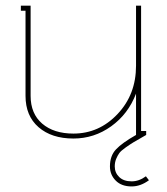

<svg xmlns="http://www.w3.org/2000/svg" viewBox="-20 -484 593 683"><path d="M463.9 -3.9V-150.9Q436 -78.1 375.5 -34.7Q314.9 8.8 241.2 8.8Q163.6 8.8 117.2 -31.5Q70.8 -71.8 70.8 -143.1V-445.8H54.2V-463.9H88.9V-143.1Q88.9 -79.6 130.1 -44.2Q171.4 -8.8 241.2 -8.8Q332.5 -8.8 398.2 -78.4Q463.9 -147.9 463.9 -250V-463.9H481.9V-18.1H500V-3.9L493.2 0Q466.3 15.1 455.1 22Q443.8 28.8 427.2 40.5Q410.6 52.2 404.5 60.5Q398.4 68.8 393.3 81.1Q388.2 93.3 388.2 107.9Q388.2 130.4 404.1 145.8Q419.9 161.1 448.2 161.1Q474.6 161.1 499 143.1L509.8 157.2Q480 179.2 448.2 179.2Q412.1 179.2 391.6 158.4Q371.1 137.7 371.1 107.9Q371.1 70.3 392.6 47.4Q414.1 24.4 463.9 -3.9Z"/></svg>

Font: Rawengulk
Style: Light
Weight: 300
Version: Version 0.92